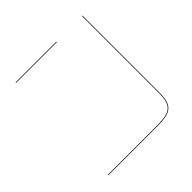

<svg xmlns="http://www.w3.org/2000/svg" viewBox="-84 -844 1131 1131"><g transform="rotate(45 481.5 -278.5)"><path d="M859 -405Q859 -463 850 -493.5Q841 -524 814.5 -538.5Q788 -553 734 -553H90V-557H734Q789 -557 816.5 -542Q844 -527 853.5 -495.5Q863 -464 863 -406V0H859ZM90 -340H94V0H90Z"/></g></svg>

Font: FiraGO Four
Style: Regular
Weight: 100
Designer: bBox Type
Foundry: bBox Type GmbH
Version: Version 1.001